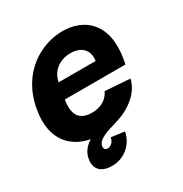

<svg xmlns="http://www.w3.org/2000/svg" viewBox="-163 -640 896 941"><g transform="rotate(-30 285.5 -169.0)"><path d="M203 178C278 178 331 123 341 63L266 53C261 83 239 93 228 93C218 93 205 89 208 69C214 34 272 17 320 4H318C404 -19 478 -74 494 -148L353 -158C345 -138 317 -97 247 -97C177 -97 150 -140 164 -220H507L512 -247C545 -437 441 -516 321 -516C201 -516 54 -437 21 -247C-8 -83 77 -6 177 12C146 31 126 56 120 89C109 148 144 178 203 178ZM180 -308C188 -358 231 -403 301 -403C371 -403 397 -358 389 -308Z"/></g></svg>

Font: Uncut Sans
Style: Bold Italic
Weight: 700
Italic angle: -10°
Designer: Kasper Nordkvist
Foundry: Uncut Type
Version: Version 1.111;FEAKit 1.0